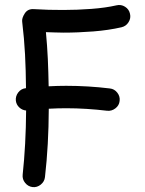

<svg xmlns="http://www.w3.org/2000/svg" viewBox="-20 -720 593 786"><path d="M44.9 -307.6Q43 -326.2 54.7 -341.6Q66.4 -356.9 85 -358.9H86.4Q85.9 -431.6 82.5 -496.8Q79.1 -562 70.8 -631.3Q68.8 -645.5 81.3 -665Q93.8 -684.6 119.1 -682.6Q148.9 -680.7 179.2 -679.9Q209.5 -679.2 239.7 -679.2Q295.9 -679.2 354.2 -683.6Q412.6 -688 457 -698.2Q475.6 -702.6 491.9 -692.4Q508.3 -682.1 512.2 -663.6Q516.6 -645.5 506.3 -629.2Q496.1 -612.8 477.5 -608.4Q424.3 -596.2 361.8 -591.3Q299.3 -586.4 239.7 -586.4Q221.7 -586.4 203.6 -587.2Q185.5 -587.9 168 -588.4Q173.3 -532.2 175.8 -478.5Q178.2 -424.8 179.2 -366.7Q215.3 -368.7 251 -368.7Q295.9 -368.7 340.6 -366Q385.3 -363.3 429.7 -357.9Q448.2 -356 460.2 -340.6Q472.2 -325.2 469.7 -306.6Q467.8 -288.1 452.4 -276.4Q437 -264.6 418.5 -266.6Q377 -271.5 335 -274.2Q293 -276.9 251 -276.9Q216.3 -276.9 179.7 -274.9Q179.2 -126.5 164.1 4.9Q162.1 23.4 147 35.6Q131.8 47.9 113.3 45.9Q94.7 43.5 82.8 28.6Q70.8 13.7 72.8 -4.9Q85.9 -126.5 86.9 -267.6Q70.8 -269 58.8 -280.3Q46.9 -291.5 44.9 -307.6Z"/></svg>

Font: Mikhak-DS1-FD Medium
Style: Regular
Weight: 500
Designer: Amin Abedi
Version: Version 3.2